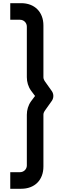

<svg xmlns="http://www.w3.org/2000/svg" viewBox="-20 -951 498 1194"><path d="M43.8 222.9V119.8H104.2C128.1 119.8 146.9 101 146.9 78.1V-237.5C146.9 -266.7 155.2 -295.8 172.9 -320.8L197.9 -354.2L172.9 -387.5C155.2 -412.5 146.9 -441.7 146.9 -470.8V-785.4C146.9 -809.4 128.1 -828.1 104.2 -828.1H43.8V-931.3H111.5C195.8 -931.3 250 -876 250 -792.7V-470.8C250 -462.5 253.1 -455.2 257.3 -447.9L303.1 -383.3C314.6 -365.6 314.6 -342.7 303.1 -325L257.3 -260.4C253.1 -254.2 250 -245.8 250 -237.5V84.4C250 168.8 195.8 222.9 111.5 222.9Z"/></svg>

Font: Manrope Semibold
Style: Regular
Weight: 600
Width: 4
Designer: Michael Sharanda
Foundry: Michael Sharanda
Version: Version 2.000;PS 002.000;hotconv 1.0.88;makeotf.lib2.5.64775